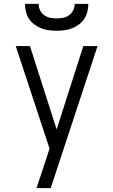

<svg xmlns="http://www.w3.org/2000/svg" viewBox="-20 -770 590 1000"><path d="M170 210Q180 179 190.5 148.5Q201 118 211 87L238 4L62 -530H136L275 -96L414 -530H488L244 210ZM275 -610Q255 -610 234.5 -612.5Q214 -615 195 -622.5Q176 -630 159 -642.5Q142 -655 131 -672Q120 -689 115 -709.5Q110 -730 110 -750H181Q181 -733 188.5 -717Q196 -701 210 -691Q224 -681 241 -677.5Q258 -674 275 -674Q292 -674 309 -677.5Q326 -681 340 -691Q354 -701 361.5 -717Q369 -733 369 -750H440Q440 -730 435 -709.5Q430 -689 419 -672Q408 -655 391 -642.5Q374 -630 355 -622.5Q336 -615 315.5 -612.5Q295 -610 275 -610Z"/></svg>

Font: Lode Term
Style: Regular
Weight: 400
Monospace: yes
Designer: Belleve Invis
Foundry: Belleve Invis
Version: Version 29.2.0